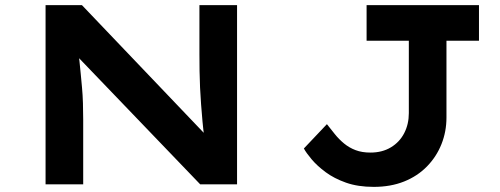

<svg xmlns="http://www.w3.org/2000/svg" viewBox="-20 -720 1954 750"><path d="M158 0V-700H300L799 -177H779Q774 -212 771 -245.5Q768 -279 765.5 -312Q763 -345 761.5 -377.5Q760 -410 759.5 -442.5Q759 -475 759 -509V-700H906V0H762L255 -528L285 -527Q288 -504 290.5 -480Q293 -456 295.5 -430Q298 -404 300.5 -376.5Q303 -349 304 -317.5Q305 -286 305 -252V0ZM1440 10Q1378 10 1331.5 -6.5Q1285 -23 1252 -47.5Q1219 -72 1197.5 -97.5Q1176 -123 1167 -140L1257 -235Q1272 -216 1288 -196Q1304 -176 1324 -159.5Q1344 -143 1369 -133.5Q1394 -124 1427 -124Q1473 -124 1507 -144.5Q1541 -165 1559 -200Q1577 -235 1577 -278V-561H1412V-700H1851V-561H1724V-261Q1724 -206 1704.5 -157Q1685 -108 1648 -70Q1611 -32 1558.5 -11Q1506 10 1440 10Z"/></svg>

Font: Lexend Tera SemiBold
Style: Regular
Weight: 600
Version: Version 1.007